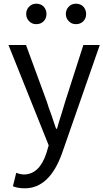

<svg xmlns="http://www.w3.org/2000/svg" viewBox="-20 -787 561 1041"><path d="M50 223 68 150Q78 154 87 156Q101 159 109 159Q194 159 232 42L244 1L26 -543H121L232 -241L238 -223L244 -204L258 -166Q263 -150 272 -124Q281 -98 284 -89H289L300 -127L312 -165Q335 -240 335 -241L432 -543H521L316 45Q248 234 114 234Q78 234 50 223ZM138 -672Q122 -688 122 -711Q122 -735 138 -751Q153 -767 177 -767Q201 -767 217 -751Q232 -734 232 -711Q232 -688 217 -672Q201 -656 177 -656Q153 -656 138 -672ZM353 -672Q337 -688 337 -711Q337 -735 353 -751Q368 -767 392 -767Q416 -767 432 -751Q447 -734 447 -711Q447 -688 432 -672Q416 -656 392 -656Q368 -656 353 -672Z"/></svg>

Font: Source Han Sans Regular
Style: Regular
Weight: 400
Designer: Ryoko NISHIZUKA  (kana & ideographs); Paul D. Hunt (Latin, Greek & Cyrillic); Wenlong ZHANG  (bopomofo); Sandoll Communi
Foundry: Adobe Systems Incorporated
Version: Version 1.00 January 18, 2024, initial release